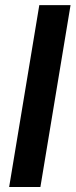

<svg xmlns="http://www.w3.org/2000/svg" viewBox="-20 -748 302 768"><path d="M262.2 -727.5 141.6 0H16.6L137.2 -727.5Z"/></svg>

Font: Inter 24pt SemiBold
Style: Italic
Weight: 600
Italic angle: -9.3988°
Designer: Rasmus Andersson
Foundry: rsms
Version: Version 4.001;git-66647c0bb